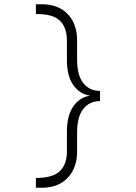

<svg xmlns="http://www.w3.org/2000/svg" viewBox="-20 -770 640 904"><path d="M177 114H149V68Q228 68 261.5 36Q295 4 295 -56V-148Q295 -226 325 -269Q355 -312 402 -319V-320Q356 -327 325.5 -369Q295 -411 295 -488V-580Q295 -641 261.5 -673Q228 -705 149 -704V-750H177Q254 -750 298.5 -704Q343 -658 343 -579V-490Q343 -416 372 -379Q401 -342 451 -342V-294Q401 -294 372 -257Q343 -220 343 -146V-57Q343 21 298.5 67.5Q254 114 177 114Z"/></svg>

Font: Geist Mono UltraLight
Style: Regular
Weight: 200
Monospace: yes
Designer: Basement.studio, Andrés Briganti, Mateo Zaragoza
Foundry: Basement.studio, Vercel, Andrés Briganti, Guido Ferreyra, Mateo Zaragoza
Version: Version 1.400; ttfautohint (v1.8.4.7-5d5b)